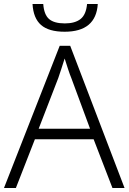

<svg xmlns="http://www.w3.org/2000/svg" viewBox="-20 -948 648 968"><path d="M473 -928Q464 -788 306 -788Q226 -788 187 -822Q148 -856 144 -928H198Q202 -874 227.5 -852Q253 -830 307 -830Q358 -830 386 -852Q414 -874 419 -928ZM547 0 452 -246H156L60 0H0L281 -717H334L608 0ZM339 -556Q333 -570 323 -600Q313 -630 306 -653Q298 -626 289 -600Q280 -574 274 -555L175 -299H434Z"/></svg>

Font: Noto Sans Light
Style: Regular
Weight: 300
Designer: Monotype Design Team
Foundry: Monotype Imaging Inc.
Version: Version 2.007